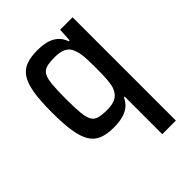

<svg xmlns="http://www.w3.org/2000/svg" viewBox="-205 -625 928 928"><g transform="rotate(-45 259.0 -161.0)"><path d="M355 196V-61H350Q338 -35 318.5 -20Q299 -5 272.5 1.5Q246 8 212 8Q166 8 135 -4.5Q104 -17 86 -46.5Q68 -76 60 -127Q52 -178 52 -255Q52 -335 60.5 -386.5Q69 -438 88 -466.5Q107 -495 138 -506.5Q169 -518 214 -518Q245 -518 272 -512Q299 -506 320.5 -489Q342 -472 353 -441H359L363 -510H448V196ZM251 -75Q291 -75 313 -89Q335 -103 345 -133Q351 -152 353 -182.5Q355 -213 355 -255Q355 -301 353 -332Q351 -363 341 -387Q332 -412 310.5 -423.5Q289 -435 251 -435Q216 -435 195 -429.5Q174 -424 163.5 -406Q153 -388 149.5 -352Q146 -316 146 -255Q146 -194 149.5 -157.5Q153 -121 163.5 -103.5Q174 -86 195 -80.5Q216 -75 251 -75Z"/></g></svg>

Font: Saira SemiCondensed Medium
Style: Regular
Weight: 500
Width: 4
Designer: Hector Gatti with collaboration of the Omnibus-Type team
Foundry: Omnibus-Type
Version: Version 1.101